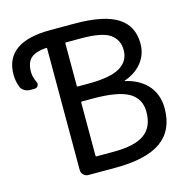

<svg xmlns="http://www.w3.org/2000/svg" viewBox="-216 -858 922 941"><g transform="rotate(-15 244.5 -388.0)"><path d="M83 -671.9Q83 -675.8 79.1 -675.8Q25.4 -671.9 2 -651.4Q-23.4 -629.9 -23.4 -581.1Q-23.4 -556.6 -9.8 -527.3Q-3.9 -516.6 -9.8 -506.8Q-15.6 -497.1 -27.3 -497.1H-50.8Q-66.4 -497.1 -80.1 -505.9Q-93.8 -514.6 -98.6 -529.3Q-109.4 -559.6 -109.4 -589.8Q-109.4 -754.9 121.1 -754.9H245.1Q392.6 -754.9 461.9 -710.9Q531.2 -667 531.2 -577.1Q531.2 -515.6 490.2 -471.7Q458 -437.5 409.2 -420.9Q408.2 -420.9 408.7 -419.9Q409.2 -418.9 409.2 -418.9Q473.6 -405.3 515.6 -364.3Q563.5 -315.4 563.5 -239.3Q563.5 -128.9 487.8 -74.7Q412.1 -20.5 253.9 -20.5H117.2Q103.5 -20.5 93.3 -30.8Q83 -41 83 -54.7ZM175.8 -457Q175.8 -453.1 179.7 -453.1H235.4Q345.7 -453.1 394.5 -482.4Q443.4 -511.7 443.4 -567.4Q443.4 -619.1 403.8 -647.9Q364.3 -676.8 256.8 -676.8H179.7Q175.8 -676.8 175.8 -671.9ZM179.7 -377Q175.8 -377 175.8 -373V-103.5Q175.8 -98.6 179.7 -98.6H266.6Q375 -98.6 423.8 -134.3Q472.7 -169.9 472.7 -246.1Q472.7 -313.5 418 -345.2Q363.3 -377 235.4 -377Z"/></g></svg>

Font: Gen Jyuu GothicL Regular
Style: Regular
Weight: 400
Designer: [Source Han Sans]
Ryoko NISHIZUKA  (kana & ideographs); Paul D. Hunt (Latin, Greek & Cyrillic); Wenlong ZHANG  (bopomofo
Version: Version 1.002.20150607